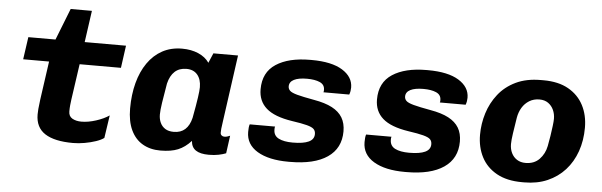

<svg xmlns="http://www.w3.org/2000/svg" viewBox="-46 -825 3092 986"><g transform="rotate(5 1500.0 -332.0)"><path d="M354 10.5Q258.5 10.5 209.5 -21.2Q160.5 -53 160.5 -120Q160.5 -132 161.8 -148.2Q163 -164.5 167.5 -198L195.5 -395.5H62L78.5 -511H218.5L282.5 -674H392L369 -511H582L566 -395.5H353L326.5 -211Q324.5 -196.5 323 -181.5Q321.5 -166.5 321.5 -149.5Q321.5 -124.5 340.5 -113.5Q359.5 -102.5 387.5 -102.5Q422.5 -102.5 462.8 -115.5Q503 -128.5 530 -147L512.5 -29.5Q498 -18.5 471.5 -9.5Q445 -0.5 414 5Q383 10.5 354 10.5Z M804 10Q751.5 10 712.5 -12.8Q673.5 -35.5 652.2 -80.8Q631 -126 631 -192Q631 -263.5 647 -323.8Q663 -384 693.8 -428.2Q724.5 -472.5 769 -496.8Q813.5 -521 871 -521Q918 -521 954.5 -505.2Q991 -489.5 1011 -460.5L1032.5 -511H1159.5L1111.5 -166.5Q1107.5 -141 1106.5 -129Q1105.5 -117 1105.5 -108.5Q1105.5 -100 1111.2 -94.8Q1117 -89.5 1125.5 -89.5Q1132.5 -89.5 1140 -91.5Q1147.5 -93.5 1155 -97L1142.5 -5.5Q1126.5 1 1104.2 5.5Q1082 10 1054 10Q1009.5 10 986.8 -5.5Q964 -21 962 -53.5Q931 -19.5 895.2 -4.8Q859.5 10 804 10ZM864.5 -91.5Q900.5 -91.5 923 -111.8Q945.5 -132 955 -172Q968 -241 973.2 -277.8Q978.5 -314.5 978.5 -331.5Q978.5 -372 958.5 -395.8Q938.5 -419.5 902 -419.5Q865 -419.5 841.8 -398.2Q818.5 -377 808.5 -335.5Q798 -275.5 792 -235.5Q786 -195.5 786 -174Q786 -150.5 794.8 -131.8Q803.5 -113 820.8 -102.2Q838 -91.5 864.5 -91.5Z M1464.5 10Q1363 10 1304.2 -25.2Q1245.5 -60.5 1245.5 -124.5Q1245.5 -137 1246.5 -146.8Q1247.5 -156.5 1250 -164H1381Q1379.5 -161 1379.2 -157.8Q1379 -154.5 1379 -148Q1379 -117 1405.5 -103.5Q1432 -90 1478 -90Q1532.5 -90 1560.2 -103Q1588 -116 1588 -143.5Q1588 -159.5 1578.5 -169Q1569 -178.5 1542.5 -185.5Q1516 -192.5 1464.5 -200Q1373.5 -214 1331.8 -250.8Q1290 -287.5 1290 -348.5Q1290 -436 1355 -478.5Q1420 -521 1530.5 -521H1538Q1641.5 -521 1697 -486.8Q1752.5 -452.5 1752.5 -397.5Q1752.5 -388.5 1751 -379.5Q1749.5 -370.5 1746 -361H1613Q1614.5 -365 1614.5 -367.8Q1614.5 -370.5 1614.5 -375Q1614 -401 1588.8 -412Q1563.5 -423 1523.5 -423Q1479.5 -423 1456 -411Q1432.5 -399 1432.5 -376Q1432.5 -363 1441.8 -353.8Q1451 -344.5 1480.2 -336.5Q1509.5 -328.5 1568 -318Q1626 -308 1662 -289Q1698 -270 1715.5 -240.8Q1733 -211.5 1733 -170Q1733 -82.5 1665.2 -36.2Q1597.5 10 1472.5 10Z M2064.5 10Q1963 10 1904.2 -25.2Q1845.5 -60.5 1845.5 -124.5Q1845.5 -137 1846.5 -146.8Q1847.5 -156.5 1850 -164H1981Q1979.5 -161 1979.2 -157.8Q1979 -154.5 1979 -148Q1979 -117 2005.5 -103.5Q2032 -90 2078 -90Q2132.5 -90 2160.2 -103Q2188 -116 2188 -143.5Q2188 -159.5 2178.5 -169Q2169 -178.5 2142.5 -185.5Q2116 -192.5 2064.5 -200Q1973.5 -214 1931.8 -250.8Q1890 -287.5 1890 -348.5Q1890 -436 1955 -478.5Q2020 -521 2130.5 -521H2138Q2241.5 -521 2297 -486.8Q2352.5 -452.5 2352.5 -397.5Q2352.5 -388.5 2351 -379.5Q2349.5 -370.5 2346 -361H2213Q2214.5 -365 2214.5 -367.8Q2214.5 -370.5 2214.5 -375Q2214 -401 2188.8 -412Q2163.5 -423 2123.5 -423Q2079.5 -423 2056 -411Q2032.5 -399 2032.5 -376Q2032.5 -363 2041.8 -353.8Q2051 -344.5 2080.2 -336.5Q2109.5 -328.5 2168 -318Q2226 -308 2262 -289Q2298 -270 2315.5 -240.8Q2333 -211.5 2333 -170Q2333 -82.5 2265.2 -36.2Q2197.5 10 2072.5 10Z M2669 10Q2591 10 2538.2 -19.2Q2485.5 -48.5 2459.2 -99.2Q2433 -150 2433 -214Q2433 -271 2450 -325.5Q2467 -380 2501.8 -424.2Q2536.5 -468.5 2591 -494.8Q2645.5 -521 2720 -521H2733.5Q2810.5 -521 2862.2 -491.8Q2914 -462.5 2940.2 -412Q2966.5 -361.5 2966.5 -296.5Q2966.5 -230.5 2946.8 -174.5Q2927 -118.5 2889.8 -77.2Q2852.5 -36 2799.8 -13Q2747 10 2681 10ZM2678 -90Q2722.5 -90 2749.5 -118Q2776.5 -146 2784.5 -186.5Q2789.5 -211.5 2793.8 -239.5Q2798 -267.5 2801 -291.5Q2804 -315.5 2804 -328.5Q2804 -353 2794.5 -374Q2785 -395 2766.8 -408Q2748.5 -421 2721.5 -421Q2692 -421 2669.2 -407Q2646.5 -393 2632.5 -369.8Q2618.5 -346.5 2613.5 -317.5Q2606 -272 2600.8 -235.8Q2595.5 -199.5 2595.5 -180Q2595.5 -154.5 2605.5 -134Q2615.5 -113.5 2634 -101.8Q2652.5 -90 2678 -90Z"/></g></svg>

Font: Chivo Mono Medium
Style: Italic
Weight: 500
Italic angle: -8.05°
Monospace: yes
Designer: Hector Gatti
Foundry: Omnibus-Type
Version: Version 1.008